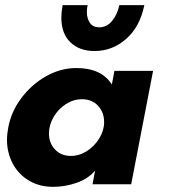

<svg xmlns="http://www.w3.org/2000/svg" viewBox="-20 -715 655 745"><path d="M7 -174Q7 -193 12 -220Q23 -281 62.5 -334Q102 -387 158.5 -419Q215 -451 276 -451Q374 -451 414 -387L424 -440H574L489 0H339L349 -53Q322 -21 277 -5.5Q232 10 186 10Q133 10 92 -14.5Q51 -39 29 -81Q7 -123 7 -174ZM255 -110Q288 -110 317.5 -129Q347 -148 365.5 -178.5Q384 -209 384 -241Q384 -279 360.5 -304.5Q337 -330 298 -330Q265 -330 235.5 -311Q206 -292 188 -261Q170 -230 170 -197Q170 -160 193.5 -135Q217 -110 255 -110ZM347 -517Q288 -517 253 -551Q218 -585 218 -647Q218 -667 223 -695H320Q317 -682 317 -669Q317 -643 329 -626Q341 -609 365 -609Q395 -609 415.5 -634.5Q436 -660 443 -695H540Q523 -611 469.5 -564Q416 -517 347 -517Z"/></svg>

Font: Teachers
Style: Bold Italic
Weight: 700
Designer: Alfredo Marco Pradil & Chank Diesel
Version: Version 0.009